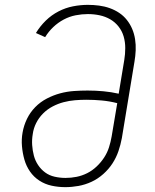

<svg xmlns="http://www.w3.org/2000/svg" viewBox="-20 -763 640 791"><path d="M249 8Q220 8 192.5 2Q165 -4 142 -19Q119 -34 103.5 -56.5Q88 -79 80.5 -105.5Q73 -132 70.5 -160.5Q68 -189 73 -217Q78 -246 91 -273Q104 -300 125 -321.5Q146 -343 173 -357Q200 -371 228 -378.5Q256 -386 284.5 -388Q313 -390 341 -390Q374 -390 406 -387Q438 -384 469 -377L492 -516Q496 -540 496 -565Q496 -590 489.5 -612.5Q483 -635 468.5 -653.5Q454 -672 434 -683.5Q414 -695 390.5 -700Q367 -705 342 -705Q317 -705 291.5 -700Q266 -695 242.5 -682.5Q219 -670 199.5 -651.5Q180 -633 166 -610L128 -627Q145 -655 168.5 -678Q192 -701 221 -716Q250 -731 281 -737Q312 -743 342 -743Q365 -743 388 -740Q411 -737 432 -729.5Q453 -722 471 -710Q489 -698 502.5 -681Q516 -664 524.5 -644Q533 -624 536.5 -601.5Q540 -579 539 -555.5Q538 -532 534 -509L482 -194Q477 -167 468 -140.5Q459 -114 443.5 -90Q428 -66 405.5 -46Q383 -26 357 -14Q331 -2 303.5 3Q276 8 249 8ZM250 -30Q273 -30 295.5 -34.5Q318 -39 339 -49.5Q360 -60 378 -77Q396 -94 409 -114Q422 -134 429 -156Q436 -178 440 -201L463 -338Q432 -346 400 -349Q368 -352 335 -352Q312 -352 288.5 -350Q265 -348 242 -342Q219 -336 197 -324.5Q175 -313 157.5 -295.5Q140 -278 129 -256Q118 -234 115 -211Q111 -188 112.5 -165.5Q114 -143 119.5 -122Q125 -101 137 -83Q149 -65 166 -52.5Q183 -40 205 -35Q227 -30 250 -30Z"/></svg>

Font: Iosevka Slab XLtEx
Style: Italic
Weight: 200
Width: 7
Italic angle: -9°
Monospace: yes
Designer: Belleve Invis
Foundry: Belleve Invis
Version: Version 11.1.0; ttfautohint (v1.8.3)